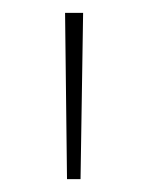

<svg xmlns="http://www.w3.org/2000/svg" viewBox="-20 -820 230 298"><path d="M84 -542 81 -800H109L105 -542Z"/></svg>

Font: Noto Sans Tamil Condensed Thin
Style: Regular
Weight: 100
Width: 3
Designer: Jelle Bosma - Monotype Design Team
Foundry: Monotype Imaging Inc.
Version: Version 2.004; ttfautohint (v1.8.4.7-5d5b)